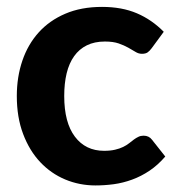

<svg xmlns="http://www.w3.org/2000/svg" viewBox="-20 -544 524 571"><path d="M431 -400.5Q425 -392.5 419 -388.2Q413 -384 402 -384Q392 -384 382.8 -389.8Q373.5 -395.5 361.5 -402.2Q349.5 -409 333 -414.8Q316.5 -420.5 292 -420.5Q261 -420.5 238.2 -409.2Q215.5 -398 200.5 -377Q185.5 -356 178.2 -326Q171 -296 171 -258.5Q171 -179.5 202.8 -137.5Q234.5 -95.5 289.5 -95.5Q308.5 -95.5 322.2 -98.8Q336 -102 346.2 -107Q356.5 -112 364 -118Q371.5 -124 378.2 -129Q385 -134 391.8 -137.2Q398.5 -140.5 407 -140.5Q423 -140.5 432 -128.5L471.5 -78.5Q449.5 -53 424.5 -36.2Q399.5 -19.5 372.8 -9.8Q346 0 318.5 3.8Q291 7.5 264 7.5Q216.5 7.5 174 -10.2Q131.5 -28 99.5 -62Q67.5 -96 48.8 -145.5Q30 -195 30 -258.5Q30 -315 46.5 -363.5Q63 -412 95 -447.5Q127 -483 174.2 -503.2Q221.5 -523.5 283.5 -523.5Q342.5 -523.5 387 -504.5Q431.5 -485.5 467 -449.5Z"/></svg>

Font: Lato Heavy
Style: Regular
Weight: 800
Designer: Lukasz Dziedzic
Foundry: tyPoland Lukasz Dziedzic
Version: Version 2.007; 2014-02-27